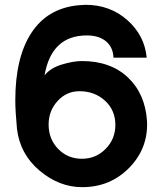

<svg xmlns="http://www.w3.org/2000/svg" viewBox="-20 -775 681 802"><path d="M323.2 6.8Q227.1 6.8 145 -62.5Q63 -131.8 50.8 -237.8Q43.9 -312 43.9 -356Q43.9 -535.2 111.1 -637.7Q178.2 -740.2 306.2 -752.9Q328.1 -754.9 336.9 -754.9Q439.9 -754.9 512 -690.9Q584 -627 592.8 -534.2H454.1Q452.1 -578.1 422.6 -602.5Q393.1 -627 342.8 -627Q194.8 -627 166 -460Q189.9 -490.7 238 -505.4Q286.1 -520 321.8 -520Q441.9 -520 514.4 -451.4Q586.9 -382.8 594.2 -268.1Q599.1 -155.3 519.8 -74.2Q440.4 6.8 323.2 6.8ZM461.9 -252.9Q461.9 -314.9 418.5 -354.5Q375 -394 312 -394Q257.8 -394 220.5 -353Q183.1 -312 183.1 -254.9Q183.1 -193.8 223.1 -152.8Q263.2 -111.8 322 -111.8Q380.9 -111.8 421.4 -153.3Q461.9 -194.8 461.9 -252.9Z"/></svg>

Font: Oakes Grotesk
Style: Bold Italic
Weight: 700
Designer: Samuel Oakes
Foundry: Samuel Oakes
Version: Version 1.0 | wf-rip DC20170320